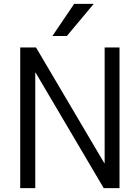

<svg xmlns="http://www.w3.org/2000/svg" viewBox="-20 -977 726 997"><path d="M163.1 0H85V-730.5H167L521.5 -129.9H523.4V-730.5H600.6V0H518.6L165 -599.6H163.1ZM466.8 -957 327.1 -790H252L365.2 -957Z"/></svg>

Font: Mgen+ 1c regular
Style: Regular
Weight: 400
Designer: [Source Han Sans]
Ryoko NISHIZUKA  (kana & ideographs); Paul D. Hunt (Latin, Greek & Cyrillic); Wenlong ZHANG  (bopomofo
Version: Version 1.059.20150602